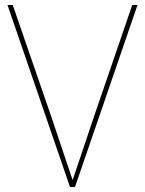

<svg xmlns="http://www.w3.org/2000/svg" viewBox="-20 -748 580 768"><path d="M10 -728H31L188 -273L270 -29H271L353 -273L509 -728H530L280 0H260Z"/></svg>

Font: Murecho Thin
Style: Regular
Weight: 100
Designer: Neil Summerour
Foundry: Positype
Version: Version 1.010